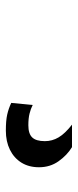

<svg xmlns="http://www.w3.org/2000/svg" viewBox="170 -210 260 640"><g transform="rotate(90 300.0 110.0)"><path d="M415.5 220.5Q382 220.5 362 216Q342 211.5 323 202.5L330 131Q342.5 137.5 358.5 141.5Q374.5 145.5 397.5 145.5Q426 145.5 438.2 132.5Q450.5 119.5 450.5 90.5Q450.5 66 438 44.8Q425.5 23.5 395.5 0H470.5Q497.5 16.5 517.5 44.8Q537.5 73 537.5 110Q537.5 144 522 168.8Q506.5 193.5 479 207Q451.5 220.5 415.5 220.5Z"/></g></svg>

Font: Spline Sans Mono
Style: Italic
Weight: 400
Italic angle: -4°
Monospace: yes
Designer: Eben Sorkin, Mirko Velimirovic
Foundry: Sorkin Type
Version: Version 1.004